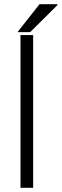

<svg xmlns="http://www.w3.org/2000/svg" viewBox="-20 -889 292 909"><path d="M77 0V-723H137V0ZM63 -737 167 -869H251L252 -865L123 -737Z"/></svg>

Font: Archivo SemiExpanded ExtraLight
Style: Regular
Weight: 250
Width: 6
Designer: Hector Gatti
Foundry: Omnibus-Type
Version: Version 2.001